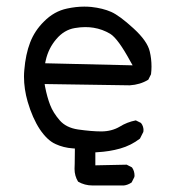

<svg xmlns="http://www.w3.org/2000/svg" viewBox="-20 -466 540 586"><path d="M390.6 70.3Q390.6 55.7 382.8 44.9L366.7 36.6L271 38.6V-1L277.8 -1.5Q314 -3.4 346.9 -12.7Q379.9 -22 407.2 -43L417.5 -63.5Q418 -65.4 418 -69.6Q418 -73.7 416.3 -79.6Q414.6 -85.4 410.2 -90.8L394.5 -98.6Q367.7 -93.3 345.7 -79.6Q320.8 -64.9 289.1 -64.9Q259.8 -64.9 218.3 -70.8Q181.6 -76.2 161.9 -99.1Q142.1 -122.1 133.1 -145.5Q124 -168.9 117.7 -200.7L116.2 -209.5L376 -205.6Q407.7 -207.5 432.6 -222.7L440.9 -239.3Q442.4 -251.5 442.4 -262.7Q442.4 -287.1 437 -309.1Q429.7 -340.8 387.2 -379.6Q344.7 -418.5 319.3 -429.7Q293.9 -440.9 258.8 -444.8Q248 -445.8 237.3 -445.8Q211.9 -445.8 184.6 -439.9Q145 -431.6 114.3 -400.4Q85.9 -372.6 72 -336.4Q58.1 -300.3 54.2 -252.4Q53.2 -242.2 53.2 -232.4Q53.2 -194.3 64.5 -155.3Q79.1 -105.5 101.6 -71.3Q124 -38.1 148.9 -26.6Q173.8 -15.1 201.7 -13.2L208.5 -12.7V-5.9Q208.5 19.5 208 33.7Q207.5 47.9 207.5 49.3Q207.5 70.8 218.3 88.4Q238.3 100.1 262.7 100.1H357.9Q370.6 98.6 381.8 90.8L390.1 74.2Q390.6 72.3 390.6 70.3ZM208.5 -380.4Q225.6 -383.3 239.7 -383.3Q253.9 -383.3 265.6 -381.3Q292.5 -377 316.4 -362.8Q340.3 -348.1 378.4 -277.8L384.8 -266.6L117.7 -272.9L119.6 -281.7Q127.9 -318.8 151.9 -346.7Q175.8 -375 208.5 -380.4Z"/></svg>

Font: Bakudai
Style: ExtraLight
Weight: 200
Version: Version 1.48